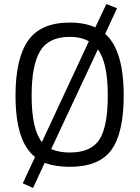

<svg xmlns="http://www.w3.org/2000/svg" viewBox="-20 -818 696 953"><path d="M326 10Q254 10 202 -10L144 115L93 92L154 -39Q57 -114 57 -344Q57 -527 119.5 -616.5Q182 -706 326 -706Q400 -706 453 -682L508 -798L561 -777L502 -650Q594 -569 594 -344Q594 -158 533 -74Q472 10 326 10ZM137 -344Q137 -176 188 -113L421 -613Q382 -635 326 -635Q222 -635 179.5 -565Q137 -495 137 -344ZM326 -61Q432 -61 473.5 -125.5Q515 -190 515 -344Q515 -506 466 -573L234 -78Q273 -61 326 -61Z"/></svg>

Font: TypoPRO Titillium Maps
Style: 400 wt
Weight: 400
Designer: Campivisivi
Foundry: Accademia di Belle Arti di Urbino and students of MA course of Visual design
Version: Version 001.001